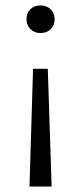

<svg xmlns="http://www.w3.org/2000/svg" viewBox="-20 -488 309 703"><path d="M180 -418Q180 -395 165.5 -381Q151 -367 128 -367Q106 -367 91.5 -381.5Q77 -396 77 -418Q77 -440 91 -454Q105 -468 128 -468Q151 -468 165.5 -454Q180 -440 180 -418ZM169 195H88L101 -236H155Z"/></svg>

Font: Ysabeau
Style: Regular
Weight: 400
Designer: Christian Thalmann (Catharsis Fonts)
Version: Version 0.003